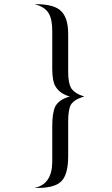

<svg xmlns="http://www.w3.org/2000/svg" viewBox="-20 -731 539 922"><path d="M385.1 -267.4Q337.1 -254.9 320 -227.4Q307.4 -204.6 307.4 -147.4V18.3Q307.4 112 270.9 142.9Q236.6 173.7 145.1 171.4Q230.9 154.3 230.9 44.6V-124.6Q230.9 -187.4 244.6 -218.3Q262.9 -253.7 315.4 -267.4Q267.4 -281.1 246.9 -315.4Q230.9 -340.6 230.9 -401.1V-582.9Q230.9 -638.9 213.7 -667.4Q194.3 -699.4 145.1 -710.9Q227.4 -712 264 -685.7Q307.4 -654.9 307.4 -568V-385.1Q307.4 -333.7 321.1 -308.6Q339.4 -281.1 385.1 -267.4Z"/></svg>

Font: t
Style: Regular
Weight: 400
Designer: Takis Katsoulidis and George D. Matthiopoulos
Foundry: Takis Katsoulidis and George D. Matthiopoulos
Version: Version 1.0 ; ttfautohint (v1.8.1)